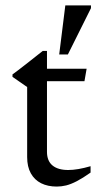

<svg xmlns="http://www.w3.org/2000/svg" viewBox="-20 -679 362 707"><path d="M153 -120Q153 -86.5 173.2 -69.8Q193.5 -53 231 -53Q248.5 -53 269 -56.5Q289.5 -60 313.5 -67V-43.5Q284.5 -23 262.8 -11.8Q241 -0.5 223.5 3.8Q206 8 189 8Q156 8 131.5 -4.2Q107 -16.5 93.5 -40.8Q80 -65 80 -100.5V-358.5L26 -396V-405Q37 -413 47.8 -421.2Q58.5 -429.5 69.5 -438Q80.5 -446.5 91.5 -455.2Q102.5 -464 114 -473Q125.5 -482 137.5 -491.5H153V-411ZM124.5 -380V-426H299L291 -380ZM198 -478.5 220.5 -659H315V-649L230 -478.5Z"/></svg>

Font: Newsreader Text
Style: Regular
Weight: 400
Designer: Hugues Gentile
Foundry: Production Type
Version: Version 1.001